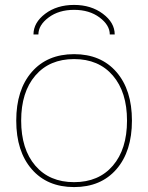

<svg xmlns="http://www.w3.org/2000/svg" viewBox="-20 -750 602 780"><path d="M446 -610H426Q426 -648 384.5 -679Q343 -710 281 -710Q219 -710 177.5 -679Q136 -648 136 -610H116Q116 -658 163.5 -694Q211 -730 281 -730Q350 -730 398 -694Q446 -658 446 -610ZM109 -457.5Q172 -530 281 -530Q390 -530 453 -457.5Q516 -385 516 -260Q516 -135 453 -62.5Q390 10 281 10Q172 10 109 -62.5Q46 -135 46 -260Q46 -385 109 -457.5ZM123.5 -77Q181 -10 281 -10Q381 -10 438.5 -77Q496 -144 496 -260Q496 -376 438.5 -443Q381 -510 281 -510Q181 -510 123.5 -443Q66 -376 66 -260Q66 -144 123.5 -77Z"/></svg>

Font: M PLUS 1p Thin
Style: Regular
Weight: 250
Version: Version 1.062